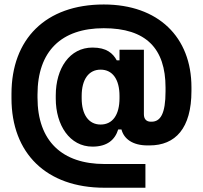

<svg xmlns="http://www.w3.org/2000/svg" viewBox="-20 -736 928 878"><path d="M520.5 -144H535.5C546.5 -101 586.5 -71 654.5 -71H663.5C782 -71 855.5 -149 855.5 -320.5V-336.5C855.5 -567 703.5 -715.5 454.5 -715.5C188 -715.5 32.5 -557 32.5 -307V-286.5C32.5 -35.5 191.5 122.5 457.5 122.5H645V14H458C265 14 151.5 -90 151.5 -289.5V-303.5C151.5 -503 261.5 -607 454.5 -607C647.5 -607 737 -514.5 737 -335.5V-318.5C737 -215.5 713.5 -179.5 673 -179.5H669.5C650.5 -179.5 638 -190.5 638 -213.5V-508.5H526.5V-460H514C496 -492.5 467.5 -518.5 403 -518.5C298.5 -518.5 235 -423.5 235 -299.5V-285C235 -164 298.5 -65.5 403 -65.5C470.5 -65.5 506 -97 520.5 -144ZM440 -166.5C385.5 -166.5 353.5 -212 353.5 -286.5V-297.5C353.5 -372.5 385.5 -417.5 440 -417.5C494.5 -417.5 526.5 -373.5 526.5 -297V-287.5C526.5 -210 494.5 -166.5 440 -166.5Z"/></svg>

Font: MCL Standard Bold
Style: Regular
Weight: 700
Designer: Květoslav Bartoš
Foundry: Florian Karsten
Version: Version 1.001;Glyphs 3.2.3 (3260)